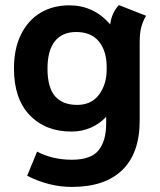

<svg xmlns="http://www.w3.org/2000/svg" viewBox="-20 -518 630 756"><path d="M87 174 126 79Q187 111 263 111Q338 111 368 74Q398 37 398 -31V-58Q373 -31 338 -15.5Q303 0 261 0Q159 0 97 -64.5Q35 -129 35 -248Q35 -327 63 -383Q91 -439 140 -468Q189 -497 253 -497Q349 -497 414 -422Q419 -466 448 -498L555 -456Q542 -433 536 -410Q530 -387 530 -351V-43Q530 85 461.5 151.5Q393 218 263 218Q173 218 87 174ZM400 -244V-254Q400 -317 369.5 -354.5Q339 -392 280 -392Q225 -392 196 -355.5Q167 -319 167 -248Q167 -174 196.5 -139.5Q226 -105 284 -105Q340 -105 370 -145.5Q400 -186 400 -244Z"/></svg>

Font: Niramit
Style: Bold
Weight: 700
Designer: Katatrad Aksorn Co.,Ltd.
Foundry: Cadson Demak Co.,Ltd.
Version: Version 1.001; ttfautohint (v1.6)